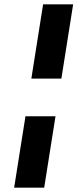

<svg xmlns="http://www.w3.org/2000/svg" viewBox="-20 -790 356 882"><path d="M124 -429 178 -770H316L262 -429ZM45 72 97 -256H235L183 72Z"/></svg>

Font: Exo Thin ExtraBold
Style: Italic
Weight: 800
Italic angle: -9°
Version: Version 2.000